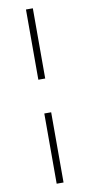

<svg xmlns="http://www.w3.org/2000/svg" viewBox="-100 -732 463 991"><g transform="rotate(-10 131.0 -236.5)"><path d="M113 -325V-693H149V-325ZM113 220V-148H149V220Z"/></g></svg>

Font: Ancizar Serif Light
Style: Regular
Weight: 300
Designer: Cesar Puertas, Viviana Monsalve, Julian Moncada, Julian Prieto, Jose Castro, Felipe Aragon, Mariel Hernandez, Sara Alarc
Version: Version 8.100